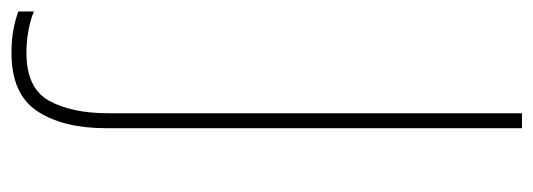

<svg xmlns="http://www.w3.org/2000/svg" viewBox="-396 -437 928 334"><g transform="rotate(90 68.0 -270.0)"><path d="M-7 174Q-31 174 -48.5 170.5Q-66 167 -79 162V135Q-65 141 -46 144.5Q-27 148 -7 148Q54 148 76 109Q98 70 98 5V-714H124V10Q124 84 94.5 129Q65 174 -7 174Z"/></g></svg>

Font: Noto Sans Thai SemCond Thin
Style: Regular
Weight: 100
Width: 4
Designer: Monotype Design Team
Foundry: Monotype Imaging Inc.
Version: Version 2.002; ttfautohint (v1.8.4.7-5d5b)